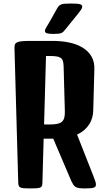

<svg xmlns="http://www.w3.org/2000/svg" viewBox="-20 -1054 597 1074"><path d="M61 -784.7Q60.5 -797.4 63.5 -805.2Q66.4 -813 75.9 -817.4Q85.4 -821.8 103 -823.5Q120.6 -825.2 149.9 -825.2H162.1H273.4Q323.7 -825.2 366.9 -816.2Q410.2 -807.1 441.9 -787.8Q473.6 -768.6 491.5 -738.5Q509.3 -708.5 507.8 -666L501.5 -434.1Q501 -415.5 495.8 -396.5Q490.7 -377.4 480 -360.1Q469.2 -342.8 452.4 -327.6Q435.5 -312.5 411.1 -301.3L502.4 -69.3Q509.3 -51.8 512.9 -40.8Q516.6 -29.8 516.6 -22Q516.6 -16.1 514.6 -12Q512.7 -7.8 506.1 -5.1Q499.5 -2.4 487.3 -1.2Q475.1 0 455.1 0Q435.5 0 423.6 -1.7Q411.6 -3.4 403.8 -7.8Q396 -12.2 390.9 -19.8Q385.7 -27.3 379.9 -39.1L277.8 -278.3H224.1L217.3 -33.2Q217.3 -22 215.1 -15.4Q212.9 -8.8 205.8 -5.4Q198.7 -2 185.5 -1Q172.4 0 149.9 0Q127.4 0 114 -1Q100.6 -2 93.8 -5.4Q86.9 -8.8 84.7 -15.4Q82.5 -22 82 -33.2ZM263.2 -357.9Q286.6 -357.9 302.2 -361.6Q317.9 -365.2 326.9 -373.5Q335.9 -381.8 339.6 -395.8Q343.3 -409.7 342.8 -430.2L335.9 -681.6Q335.4 -700.7 332 -712.2Q328.6 -723.6 319.8 -730Q311 -736.3 296.1 -738.5Q281.2 -740.7 257.8 -740.7H237.3L226.6 -357.9ZM279.3 -864.3Q254.4 -864.3 242.9 -867.7Q231.4 -871.1 231.4 -880.9Q231.4 -889.2 239.5 -901.9Q247.6 -914.6 257.8 -932.6L297.9 -1003.9Q303.2 -1013.7 308.3 -1019.5Q313.5 -1025.4 321.5 -1028.8Q329.6 -1032.2 342.3 -1033.2Q355 -1034.2 375.5 -1034.2Q394 -1034.2 406.5 -1033.4Q418.9 -1032.7 426.3 -1030.8Q433.6 -1028.8 436.8 -1025.4Q439.9 -1022 439.9 -1017.1Q439.9 -1009.3 433.6 -1000Q427.2 -990.7 418 -979L347.7 -892.1Q340.8 -883.3 335.7 -877.9Q330.6 -872.6 324 -869.6Q317.4 -866.7 307.1 -865.5Q296.9 -864.3 279.3 -864.3Z"/></svg>

Font: Denk One
Style: Regular
Weight: 400
Designer: Irina Smirnova
Foundry: Irina Smirnova
Version: Version 1.002